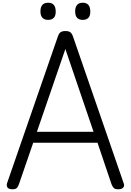

<svg xmlns="http://www.w3.org/2000/svg" viewBox="-20 -1376 961 1410"><path d="M71 14Q45 14 35.5 1.5Q26 -11 32 -31L405 -1108Q413 -1131 425 -1139.5Q437 -1148 461 -1148Q484 -1148 496 -1139.5Q508 -1131 516 -1108L888 -31Q896 -11 885 1.5Q874 14 848 14Q826 14 816.5 5.5Q807 -3 799 -23L696 -328H224L119 -23Q112 -3 102.5 5.5Q93 14 71 14ZM251 -408H667L460 -1016ZM333 -1230Q306 -1230 291.5 -1245.5Q277 -1261 277 -1292Q277 -1324 291 -1340Q305 -1356 334 -1356Q361 -1356 375 -1340Q389 -1324 389 -1292Q390 -1261 375.5 -1245.5Q361 -1230 333 -1230ZM588 -1230Q560 -1230 546 -1245.5Q532 -1261 532 -1292Q532 -1324 546 -1340Q560 -1356 588 -1356Q615 -1356 629 -1340Q643 -1324 643 -1292Q644 -1261 629.5 -1245.5Q615 -1230 588 -1230Z"/></svg>

Font: Playwrite CL
Style: Regular
Weight: 400
Designer: Veronika Burian, José Scaglione
Foundry: TypeTogether
Version: Version 1.002